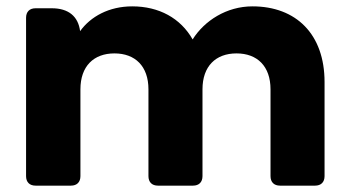

<svg xmlns="http://www.w3.org/2000/svg" viewBox="-20 -584 1099 604"><path d="M62 -528V-30C62 -11 73 0 92 0H203C222 0 233 -11 233 -30V-303C233 -376 275 -416 340 -416C405 -416 447 -376 447 -303V-30C447 -11 458 0 477 0H587C606 0 617 -11 617 -30V-303C617 -376 659 -416 724 -416C789 -416 831 -376 831 -303V-30C831 -11 842 0 861 0H971C990 0 1001 -11 1001 -30V-326C1001 -476 912 -564 774 -564C693 -564 623 -519 586 -460C548 -527 480 -564 396 -564C323 -564 265 -532 232 -486C226 -533 195 -558 143 -558H92C73 -558 62 -547 62 -528Z"/></svg>

Font: Arvore Sans
Style: Bold
Weight: 700
Designer: Jonny Pinhorn (Latin) Dan Schunck (customization for Arvore)
Version: Version 1.000;Glyphs 3.3 (3305)